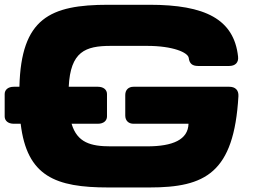

<svg xmlns="http://www.w3.org/2000/svg" viewBox="-20 -786 1118 821"><path d="M443.4 15.6H619.1C857.4 15.6 980.5 -45.9 999.5 -374.5C1001 -400.9 985.8 -415 960.4 -415H550.8C529.3 -415 515.6 -401.4 515.6 -379.9V-292C515.6 -270.5 529.3 -256.8 550.8 -256.8H786.1C784.2 -189 719.7 -160.2 608.9 -160.2H453.6C367.7 -160.2 310.1 -176.3 286.1 -256.8H398.4C423.8 -256.8 437.5 -270.5 437.5 -288.1V-383.8C437.5 -401.4 423.8 -415 398.4 -415H273.9C281.2 -565.4 344.7 -589.8 453.6 -589.8H608.9C719.7 -589.8 784.2 -561.5 787.1 -538.1C790 -514.2 802.2 -503.9 827.1 -503.9H960C985.4 -503.9 1001 -518.1 998 -543.9C980.5 -704.1 857.4 -765.6 619.1 -765.6H443.4C193.4 -765.6 70.3 -708 63 -415H39.1C13.7 -415 0 -401.4 0 -383.8V-288.1C0 -270.5 13.7 -256.8 39.1 -256.8H68.4C95.2 -31.7 217.3 15.6 443.4 15.6Z"/></svg>

Font: Gyrotrope Black
Style: Regular
Weight: 900
Designer: David Moles
Version: Version 1.003;Glyphs 3.3.1 (3343)